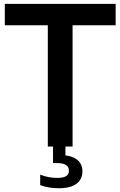

<svg xmlns="http://www.w3.org/2000/svg" viewBox="-20 -760 625 996"><path d="M228 0V-629H5V-740H580V-629H356.5V0ZM283.5 216.5Q257.5 216.5 233.2 212.2Q209 208 188.5 200V146Q212 155.5 235 159.2Q258 163 277.5 163Q306.5 163 322 154.2Q337.5 145.5 337.5 125.5Q337.5 105 321.5 95.5Q305.5 86 276.5 86H255V-10H319.5V65.5L291.5 44.5Q346.5 44.5 377 66.2Q407.5 88 407.5 129.5Q407.5 170 376.8 193.2Q346 216.5 283.5 216.5Z"/></svg>

Font: Encode Sans SC SemiCondensed SemiBold
Style: Regular
Weight: 600
Width: 4
Designer: Multiple Designers
Foundry: Impallari Type
Version: Version 3.002